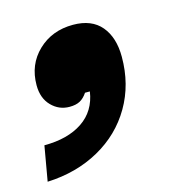

<svg xmlns="http://www.w3.org/2000/svg" viewBox="-123 -232 418 458"><g transform="rotate(-15 85.5 -3.0)"><path d="M-44 84Q14 84 50.5 59.5Q87 35 94 -12H82Q74 0 64 5.5Q54 11 38 11Q12 11 -6.5 -8Q-25 -27 -25 -59Q-25 -110 9.5 -143Q44 -176 96 -176Q142 -176 165.5 -148Q189 -120 189 -72Q189 -4 157.5 50Q126 104 69.5 135.5Q13 167 -59 170Z"/></g></svg>

Font: Open Sauce Sans Black Italic
Style: Regular
Weight: 900
Italic angle: -10°
Designer: Alfredo Marco Pradil
Foundry: Creative Sauce Fz LLC
Version: Version 1.477